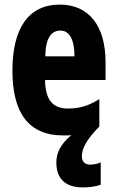

<svg xmlns="http://www.w3.org/2000/svg" viewBox="-20 -579 509 835"><path d="M336 101C336 71 352 32 412 -29V-148C364 -118 324 -107 276 -107C209 -107 177 -145 176 -231H439V-309C439 -466 367 -559 240 -559C104 -559 34 -456 34 -272C34 -94 100 10 255 10C267 10 279 10 290 9C245 46 225 85 225 128C225 194 260 236 340 236C364 236 396 233 418 224V127C408 133 385 137 372 137C351 137 336 125 336 101ZM243 -446C281 -446 304 -408 304 -334H177C178 -415 204 -446 243 -446Z"/></svg>

Font: Noto Sans Armenian ExtraCondensed ExtraBold
Style: Regular
Weight: 800
Width: 2
Designer: Monotype Design Team
Foundry: Monotype Imaging Inc.
Version: Version 2.008